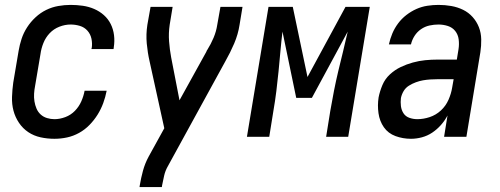

<svg xmlns="http://www.w3.org/2000/svg" viewBox="-20 -558 2040 783"><path d="M202 8Q173 8 145.5 2Q118 -4 95.5 -19Q73 -34 57.5 -57Q42 -80 35 -106.5Q28 -133 29 -162.5Q30 -192 34 -221L56 -351Q60 -375 68 -399.5Q76 -424 90.5 -446.5Q105 -469 125 -487.5Q145 -506 168.5 -517.5Q192 -529 217.5 -533.5Q243 -538 268 -538Q293 -538 317.5 -534.5Q342 -531 364 -521.5Q386 -512 403.5 -496.5Q421 -481 431.5 -460Q442 -439 445 -414.5Q448 -390 444 -365Q444 -363 443.5 -361Q443 -359 443 -358H353Q353 -359 353 -360Q353 -361 354 -361Q357 -381 353 -400Q349 -419 336.5 -433Q324 -447 305.5 -452.5Q287 -458 268 -458Q245 -458 222 -449Q199 -440 182.5 -422.5Q166 -405 157 -382.5Q148 -360 145 -337L123 -207Q120 -192 119 -176Q118 -160 120.5 -144.5Q123 -129 129 -115Q135 -101 146 -91Q157 -81 172 -76.5Q187 -72 202 -72Q224 -72 246.5 -80.5Q269 -89 285.5 -106Q302 -123 311.5 -144.5Q321 -166 325 -188H415Q410 -162 401 -137.5Q392 -113 378 -90.5Q364 -68 345 -48.5Q326 -29 302.5 -16Q279 -3 253.5 2.5Q228 8 202 8Z M549 205 550 198Q555 168 563 138.5Q571 109 586 81Q586 81 586 81Q586 81 586 81Q586 81 586 81Q586 81 586 81L650 -35L590 -308Q582 -343 578.5 -380.5Q575 -418 581 -457L594 -530H684L672 -457Q667 -423 669.5 -389.5Q672 -356 678 -324L712 -149L821 -346Q822 -348 822.5 -349.5Q823 -351 824 -353L825 -354Q840 -378 851 -404Q862 -430 866 -457L879 -530H969L957 -457Q951 -418 935 -380.5Q919 -343 899 -308L665 119Q654 138 649.5 158Q645 178 641 198L640 205Z M987 0 1075 -530H1174L1234 -244L1389 -530H1488L1400 0H1310L1327 -106Q1334 -147 1342 -187.5Q1350 -228 1359.5 -268Q1369 -308 1379 -348Q1389 -388 1398 -429L1252 -159H1188L1132 -429Q1127 -388 1123.5 -348Q1120 -308 1116 -267.5Q1112 -227 1107 -186.5Q1102 -146 1095 -106L1078 0Z M1656 8Q1623 8 1593 -3Q1563 -14 1545.5 -39Q1528 -64 1523.5 -96.5Q1519 -129 1524 -161Q1529 -186 1539.5 -211Q1550 -236 1570 -254.5Q1590 -273 1614 -284.5Q1638 -296 1663.5 -303Q1689 -310 1714 -312.5Q1739 -315 1765 -315H1843L1850 -358Q1853 -378 1850.5 -397.5Q1848 -417 1836.5 -431.5Q1825 -446 1806.5 -452Q1788 -458 1768 -458Q1750 -458 1731.5 -454Q1713 -450 1697 -439Q1681 -428 1670.5 -411.5Q1660 -395 1656 -377H1566Q1571 -400 1580 -421.5Q1589 -443 1603.5 -462.5Q1618 -482 1637.5 -497Q1657 -512 1678.5 -521.5Q1700 -531 1723 -534.5Q1746 -538 1768 -538Q1795 -538 1820.5 -533.5Q1846 -529 1868.5 -518Q1891 -507 1907.5 -488.5Q1924 -470 1933 -447Q1942 -424 1942.5 -397.5Q1943 -371 1939 -345L1882 0H1791L1805 -87Q1794 -66 1778 -48Q1762 -30 1742.5 -17Q1723 -4 1700.5 2Q1678 8 1656 8ZM1682 -72Q1707 -72 1732.5 -80.5Q1758 -89 1778 -107.5Q1798 -126 1809 -151Q1820 -176 1824 -201L1830 -235H1765Q1750 -235 1735 -234Q1720 -233 1705.5 -230.5Q1691 -228 1676 -222.5Q1661 -217 1647.5 -208.5Q1634 -200 1626 -186.5Q1618 -173 1615 -158Q1613 -142 1615 -125.5Q1617 -109 1625.5 -96Q1634 -83 1649.5 -77.5Q1665 -72 1682 -72Z"/></svg>

Font: Iosevka Curly Medium Oblique
Style: Regular
Weight: 500
Italic angle: -9°
Monospace: yes
Designer: Belleve Invis
Foundry: Belleve Invis
Version: Version 11.1.0; ttfautohint (v1.8.3)